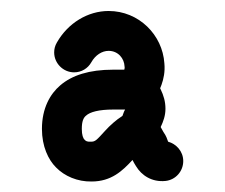

<svg xmlns="http://www.w3.org/2000/svg" viewBox="-20 -717 414 353"><path d="M57.1 -480C57.1 -447.8 68.8 -423.3 83 -409.2C98.6 -393.1 122.6 -382.8 148.4 -383.3C184.6 -383.3 205.1 -402.8 223.6 -422.9C225.6 -418.9 228 -414.6 230 -411.6C240.2 -394.5 259.3 -381.8 284.2 -384.3C302.7 -386.2 316.9 -401.9 316.9 -420.9C316.9 -439 303.7 -452.6 289.1 -456.5C287.1 -461.9 286.1 -466.3 280.3 -474.6L275.4 -483.4C280.3 -493.7 284.2 -504.4 284.2 -517.1C284.2 -530.3 280.8 -541.5 275.4 -552.7L274.4 -554.7L276.9 -561C280.8 -571.8 283.7 -585.4 282.2 -600.6C278.8 -652.8 235.4 -696.8 179.7 -696.8C141.6 -696.8 105 -674.8 84.5 -638.7C81.1 -632.8 79.6 -627 79.6 -620.6C79.6 -600.6 96.2 -584 116.2 -584C129.9 -584 141.6 -591.3 147.9 -602.5C155.3 -615.7 167.5 -623.5 179.7 -623.5C197.3 -623.5 208.5 -609.4 209 -594.7C209.5 -592.3 209 -590.8 208.5 -588.9H188C144 -588.9 112.3 -578.6 90.8 -560.1C72.3 -544.4 57.1 -518.1 57.1 -480ZM130.4 -480C130.4 -493.7 133.3 -500.5 138.2 -504.4C145.5 -511.2 162.1 -515.6 188 -515.6H210L208 -511.7L205.1 -503.9C192.9 -496.1 182.1 -486.3 173.3 -476.6C157.7 -459.5 155.3 -456.5 147.5 -456.5C140.6 -456.1 137.7 -457.5 135.7 -460C132.8 -462.4 130.4 -468.8 130.4 -480Z"/></svg>

Font: Velvelyne
Style: Regular
Weight: 400
Designer: Manon Van der Borght et Mariel Nils
Foundry: Velvetyne
Version: Version 1.070;Glyphs 3.3.1 (3343)